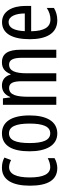

<svg xmlns="http://www.w3.org/2000/svg" viewBox="648 -1234 597 1932"><g transform="rotate(-90 946.0 -268.5)"><path d="M221 10C251 10 292 0 320 -18V-86C289 -70 259 -61 230 -61C161 -61 126 -129 126 -266C126 -404 161 -475 229 -475C252 -475 276 -468 301 -455L326 -522C298 -538 265 -547 223 -547C101 -547 43 -441 43 -265C43 -82 102 10 221 10Z M750 -269C750 -452 684 -547 570 -547C446 -547 389 -446 389 -269C389 -101 449 10 568 10C693 10 750 -102 750 -269ZM472 -269C472 -407 501 -476 570 -476C637 -476 668 -407 668 -269C668 -130 637 -61 570 -61C502 -61 472 -132 472 -269Z M1285 -547C1226 -547 1191 -520 1166 -461H1160C1148 -511 1112 -547 1051 -547C997 -547 957 -519 936 -464H931L922 -537H857V0H938V-281C938 -395 954 -475 1026 -475C1072 -475 1094 -440 1094 -348V0H1174V-296C1174 -413 1198 -475 1262 -475C1307 -475 1330 -438 1330 -345V0H1411V-360C1411 -486 1371 -547 1285 -547Z M1689 -546C1576 -546 1517 -447 1517 -265C1517 -109 1570 10 1707 10C1753 10 1794 -1 1832 -24V-96C1792 -70 1755 -59 1716 -59C1637 -59 1599 -123 1597 -253H1852V-309C1852 -442 1799 -546 1689 -546ZM1689 -480C1749 -480 1776 -405 1776 -317H1598C1603 -428 1634 -480 1689 -480Z"/></g></svg>

Font: Noto Sans Lao Looped ExtraCondensed
Style: Regular
Weight: 400
Width: 2
Designer: Mark Frömberg, Ben Mitchell
Foundry: The Fontpad Ltd
Version: Version 1.003